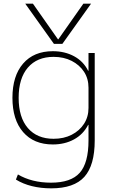

<svg xmlns="http://www.w3.org/2000/svg" viewBox="-20 -810 633 1050"><path d="M118 -790H160L297 -595H299L436 -790H478L321 -570H275ZM260 220Q204 220 155 208Q106 196 67 172L78 144Q115 166 160.5 177.5Q206 189 259 189Q368 189 416 135Q464 81 464 -42V-127H462Q435 -75 384.5 -47.5Q334 -20 269 -20Q165 -20 106.5 -87.5Q48 -155 48 -275Q48 -395 106.5 -462.5Q165 -530 269 -530Q334 -530 385 -502.5Q436 -475 462 -423H464V-520H498V-42Q498 94 441.5 157Q385 220 260 220ZM273 -51Q329 -51 372 -73Q415 -95 439.5 -133Q464 -171 464 -220V-330Q464 -380 439.5 -417.5Q415 -455 372 -477Q329 -499 273 -499Q183 -499 132.5 -440.5Q82 -382 82 -275Q82 -168 132.5 -109.5Q183 -51 273 -51Z"/></svg>

Font: M PLUS 1 ExtraLight
Style: Regular
Weight: 250
Version: Version 1.001